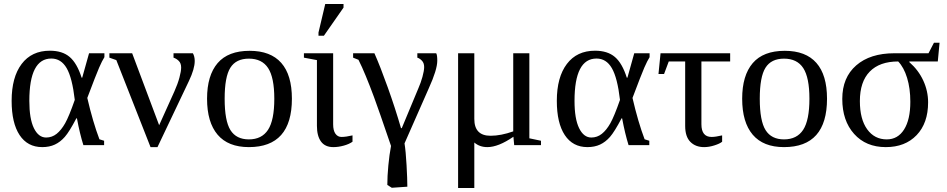

<svg xmlns="http://www.w3.org/2000/svg" viewBox="-20 -725 4728 959"><path d="M500 -22V0H396.5Q378.4 -57.6 364.3 -133.8H361.3Q326.2 -66.9 303.7 -41.3Q281.2 -15.6 253.9 -2.9Q226.6 9.8 190.9 9.8Q117.7 9.8 77.9 -50.3Q38.1 -110.4 38.1 -221.2Q38.1 -339.4 88.1 -405.5Q138.2 -471.7 229 -471.7Q291.5 -471.7 328.1 -440.4Q364.7 -409.2 387.7 -336.9H390.6L424.8 -459H501.5V-439.5Q490.2 -421.9 475.1 -387.2Q460 -352.5 416 -235.8Q443.8 -115.7 476.6 -29.3ZM353.5 -226.1Q340.8 -336.4 313 -384.5Q285.2 -432.6 236.3 -432.6Q126.5 -432.6 126.5 -221.2Q126.5 -131.3 149.4 -84.7Q172.4 -38.1 210.4 -38.1Q239.7 -38.1 262.9 -56.6Q286.1 -75.2 305.4 -109.4Q324.7 -143.6 353.5 -226.1Z M884.8 -387.7Q884.8 -409.2 872.8 -420.9Q860.8 -432.6 846.7 -437V-459H943.4Q952.6 -442.9 952.6 -420.4Q952.6 -381.3 923.8 -320.8L766.6 9.8H731.9L561 -424.8L526.4 -437V-459H640.1L774.9 -99.6L851.1 -268.6Q867.7 -305.7 876.2 -337.4Q884.8 -369.1 884.8 -387.7Z M1438 -231.9Q1438 9.8 1223.1 9.8Q1119.6 9.8 1066.9 -52.2Q1014.2 -114.3 1014.2 -231.9Q1014.2 -348.1 1066.9 -409.7Q1119.6 -471.2 1227.1 -471.2Q1331.5 -471.2 1384.8 -410.9Q1438 -350.6 1438 -231.9ZM1350.1 -231.9Q1350.1 -337.4 1319.3 -384.8Q1288.6 -432.1 1223.1 -432.1Q1159.2 -432.1 1130.6 -386.7Q1102.1 -341.3 1102.1 -231.9Q1102.1 -121.1 1131.1 -75Q1160.2 -28.8 1223.1 -28.8Q1287.6 -28.8 1318.8 -76.7Q1350.1 -124.5 1350.1 -231.9Z M1644 -104.5Q1644 -72.8 1655.5 -56.9Q1667 -41 1685.5 -41Q1708 -41 1740.7 -48.8V-17.1Q1723.6 -4.9 1696.8 2.4Q1669.9 9.8 1645 9.8Q1603.5 9.8 1583.3 -18.1Q1563 -45.9 1563 -96.2V-424.8L1498 -437V-459H1644ZM1570.8 -546.4V-562.5L1604.5 -705.1H1695.8V-687L1597.7 -546.4Z M1743.7 -437V-459H1850.1Q1879.4 -393.1 1916.7 -288.8Q1954.1 -184.6 1982.9 -85H1986.8L2069.8 -284.2Q2081.5 -310.5 2090.1 -341.3Q2098.6 -372.1 2098.6 -390.1Q2098.6 -410.2 2087.4 -421.9Q2076.2 -433.6 2064.5 -437V-459H2158.7Q2164.1 -450.7 2164.1 -421.9Q2164.1 -377 2121.6 -283.7L2000.5 -8.8Q2006.8 29.8 2010.7 99.9Q2014.6 169.9 2014.6 207.5L1937 212.9L1914.6 198.7Q1914.6 155.3 1919.7 101.3Q1924.8 47.4 1933.1 3.9Q1869.6 -182.1 1848.1 -240Q1826.7 -297.9 1807.1 -345.2Q1787.6 -392.6 1770.5 -426.3Z M2624 -459V-34.2L2682.1 -22V0H2548.3L2544.4 -42Q2469.2 9.8 2414.1 9.8Q2375.5 9.8 2349.1 -13.2V213.9H2268.1V-459H2349.1V-130.9Q2349.1 -46.9 2430.2 -46.9Q2481.9 -46.9 2543.5 -68.8V-459Z M3223.1 -22V0H3119.6Q3101.6 -57.6 3087.4 -133.8H3084.5Q3049.3 -66.9 3026.9 -41.3Q3004.4 -15.6 2977.1 -2.9Q2949.7 9.8 2914.1 9.8Q2840.8 9.8 2801 -50.3Q2761.2 -110.4 2761.2 -221.2Q2761.2 -339.4 2811.3 -405.5Q2861.3 -471.7 2952.1 -471.7Q3014.6 -471.7 3051.3 -440.4Q3087.9 -409.2 3110.8 -336.9H3113.8L3147.9 -459H3224.6V-439.5Q3213.4 -421.9 3198.2 -387.2Q3183.1 -352.5 3139.2 -235.8Q3167 -115.7 3199.7 -29.3ZM3076.7 -226.1Q3064 -336.4 3036.1 -384.5Q3008.3 -432.6 2959.5 -432.6Q2849.6 -432.6 2849.6 -221.2Q2849.6 -131.3 2872.6 -84.7Q2895.5 -38.1 2933.6 -38.1Q2962.9 -38.1 2986.1 -56.6Q3009.3 -75.2 3028.6 -109.4Q3047.9 -143.6 3076.7 -226.1Z M3320.3 -418 3296.9 -355.5H3269L3279.3 -459H3627V-418H3483.4V-104.5Q3483.4 -41 3534.2 -41Q3554.2 -41 3586.9 -48.8V-17.1Q3575.2 -7.3 3548.3 1.2Q3521.5 9.8 3497.1 9.8Q3454.1 9.8 3428.2 -16.4Q3402.3 -42.5 3402.3 -96.2V-418Z M4110.8 -231.9Q4110.8 9.8 3896 9.8Q3792.5 9.8 3739.7 -52.2Q3687 -114.3 3687 -231.9Q3687 -348.1 3739.7 -409.7Q3792.5 -471.2 3899.9 -471.2Q4004.4 -471.2 4057.6 -410.9Q4110.8 -350.6 4110.8 -231.9ZM4022.9 -231.9Q4022.9 -337.4 3992.2 -384.8Q3961.4 -432.1 3896 -432.1Q3832 -432.1 3803.5 -386.7Q3774.9 -341.3 3774.9 -231.9Q3774.9 -121.1 3804 -75Q3833 -28.8 3896 -28.8Q3960.4 -28.8 3991.7 -76.7Q4022.9 -124.5 4022.9 -231.9Z M4645 -511.7H4672.9L4664.1 -418H4522V-414.6Q4567.4 -375 4591.6 -322.5Q4615.7 -270 4615.7 -213.9Q4615.7 -109.9 4558.3 -50Q4501 9.8 4404.3 9.8Q4305.2 9.8 4246.1 -56.2Q4187 -122.1 4187 -231Q4187 -337.9 4256.6 -398.4Q4326.2 -459 4447.3 -459H4617.7ZM4409.2 -28.8Q4464.4 -28.8 4495.6 -78.1Q4526.9 -127.4 4526.9 -216.8Q4526.9 -283.7 4510.7 -336.2Q4494.6 -388.7 4466.3 -418Q4373.5 -418 4324.2 -367.4Q4274.9 -316.9 4274.9 -220.2Q4274.9 -129.9 4311.3 -79.3Q4347.7 -28.8 4409.2 -28.8Z"/></svg>

Font: Tinos
Style: Regular
Weight: 400
Designer: Steve Matteson
Foundry: Monotype Imaging Inc.
Version: Version 1.23